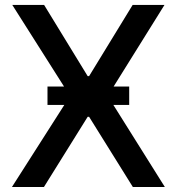

<svg xmlns="http://www.w3.org/2000/svg" viewBox="-20 -747 706 767"><path d="M156.2 -727.3H29.1L235.8 -401.3H169.7V-327.8H236.9L27.7 0H155.5L330.3 -280.5H335.9L510.7 0H638.5L432.9 -327.8H496.1V-401.3H433.9L637.1 -727.3H509.9L335.9 -442.8H330.3Z"/></svg>

Font: Magic Ui Pro Medium
Style: Regular
Weight: 500
Designer: Stefan Endress, Andreas Faust
Version: Version 1.000;FEAKit 1.0